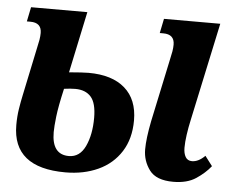

<svg xmlns="http://www.w3.org/2000/svg" viewBox="-44 -587 794 649"><g transform="rotate(5 353.0 -263.0)"><path d="M566 10Q508 10 485 -21Q462 -52 462 -91Q462 -128 474 -188L519 -400Q523 -417 525 -429Q527 -441 527 -452Q527 -487 489 -487H477L487 -536H678L607 -204Q601 -177 597.5 -152Q594 -127 594 -108Q594 -89 601 -77Q608 -65 623 -65Q645 -65 667 -87L692 -54Q673 -30 643 -10Q613 10 566 10ZM200 10Q21 10 21 -135Q21 -164 25 -189.5Q29 -215 34 -238L68 -400Q72 -417 74 -429Q76 -441 76 -452Q76 -487 38 -487H26L36 -536H227L183 -328Q207 -330 223 -331Q239 -332 249 -332Q329 -332 372.5 -294Q416 -256 416 -185Q416 -123 388 -79Q360 -35 311 -12.5Q262 10 200 10ZM207 -46Q244 -46 262.5 -85.5Q281 -125 281 -182Q281 -232 262.5 -253Q244 -274 209 -274Q193 -274 171 -271Q157 -210 153 -175.5Q149 -141 149 -122Q149 -46 207 -46Z"/></g></svg>

Font: Noto Serif ExtraCondensed
Style: Bold Italic
Weight: 700
Width: 2
Italic angle: -12°
Designer: Monotype Design Team
Foundry: Monotype Imaging Inc.
Version: Version 2.013; ttfautohint (v1.8.4.7-5d5b)